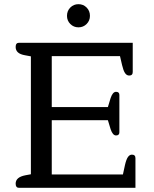

<svg xmlns="http://www.w3.org/2000/svg" viewBox="-20 -900 736 920"><path d="M301 -824Q301 -848 317 -864Q333 -880 356 -880Q379 -880 395 -864Q411 -848 411 -824Q411 -801 395 -785Q379 -769 356 -769Q333 -769 317 -785Q301 -801 301 -824ZM55 -20Q55 -51 101 -60L128 -65V-630L101 -635Q77 -639 66 -649Q55 -659 55 -675Q55 -695 71 -695H616V-555Q616 -538 599 -538Q587 -538 579 -550Q571 -562 565 -588L555 -631H228V-387H497L510 -430Q520 -460 536 -460Q552 -460 552 -445V-266Q552 -251 536 -251Q520 -251 510 -281L497 -324H228V-64H569L579 -110Q585 -136 593 -147.5Q601 -159 612 -159Q629 -159 629 -142V0H71Q55 0 55 -20Z"/></svg>

Font: Maitree Medium
Style: Regular
Weight: 500
Designer: CadsonDemak Team
Foundry: CadsonDemak
Version: Version 1.000